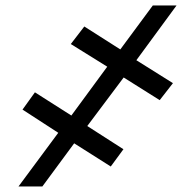

<svg xmlns="http://www.w3.org/2000/svg" viewBox="-20 -675 687 695"><path d="M427.7 -394.5 295.9 -218.8 426.8 -134.8 380.9 -72.3 248.5 -156.2 133.3 0H46.9L190.9 -194.3L61.5 -278.3L106.4 -340.8L238.3 -256.8L368.2 -433.6L236.3 -515.6L285.2 -579.1L415.5 -496.1L533.2 -655.3H619.1L473.6 -457L606 -374L558.1 -312.5Z"/></svg>

Font: Inter 20pt SemiBold
Style: Italic
Weight: 600
Italic angle: -9.3988°
Version: Version 4.001;git-66647c0bb